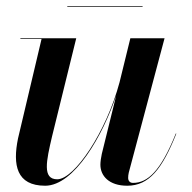

<svg xmlns="http://www.w3.org/2000/svg" viewBox="-20 -582 611 612"><path d="M194.5 -562V-560H434.5V-562ZM223 -460H45V-458H112.5L37.5 -141C20 -56 32.5 10 124 10C216.5 10 308 -150.5 350.5 -278L304.5 -91.5C302 -80.5 300 -66 300 -57C300 -21.5 327.5 10 385.5 10C455 10 497 -43.5 542 -156L540.5 -156.5C492 -36 450.5 1 404 1C393.5 1 388.5 -6 388.5 -15C388.5 -20 389 -26 390.5 -32L504.5 -460H395.5L361 -319.5C319 -162.5 217.5 -10.5 162.5 -10.5C114.5 -10.5 127.5 -68.5 146 -147.5Z"/></svg>

Font: Bodoni* 96pt Medium
Style: Italic
Weight: 500
Italic angle: -13°
Version: Version 2.3